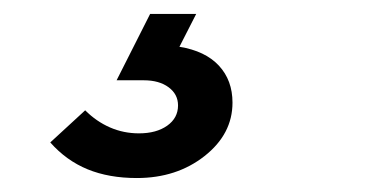

<svg xmlns="http://www.w3.org/2000/svg" viewBox="-20 -20 547 275"><path d="M313 127Q313 172 273 203.5Q233 235 176 235Q136 235 105.5 222.5Q75 210 52 184L102 138Q118 154 137.5 162.5Q157 171 179 171Q204 171 219.5 160Q235 149 235 131Q235 115 221.5 105Q208 95 186 95H147L195 0H261L237 47Q274 53 293.5 74Q313 95 313 127Z"/></svg>

Font: Red Hat Display
Style: Bold Italic
Weight: 700
Italic angle: -12°
Designer: Pentagram / MCKL
Foundry: Pentagram / MCKL
Version: Version 1.003; Red Hat Display Bold Italic